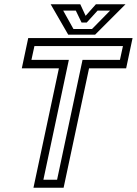

<svg xmlns="http://www.w3.org/2000/svg" viewBox="-20 -878 640 898"><path d="M136.5 0 255.5 -558.5H82L112 -700H600L570 -558.5H396.5L277.5 0ZM183 -37.5H247L366 -598H541L555 -662.5H141L127 -598H302ZM299 -716 217 -858H355.5L380.5 -804L428.5 -858H567L425 -716ZM323.5 -742.5H410.5L495 -828.5H436.5L385.5 -772.5H361.5L334.5 -828.5H275.5Z"/></svg>

Font: Tourney
Style: Italic
Weight: 400
Italic angle: -12°
Version: Version 1.015